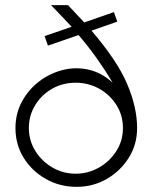

<svg xmlns="http://www.w3.org/2000/svg" viewBox="-20 -720 592 745"><path d="M277 5Q212 5 158 -25.5Q104 -56 72 -107.5Q40 -159 40 -223Q40 -280 65.5 -326.5Q91 -373 132.5 -404.5Q174 -436 224 -448.5Q274 -461 324.5 -449.5Q375 -438 417 -399Q388 -448 356 -493Q324 -538 285 -584L166 -543L153 -580L258 -616Q239 -636 219.5 -657Q200 -678 178 -700H244L307 -633L422 -673L435 -636L335 -601Q434 -486 473 -395Q512 -304 512 -223Q512 -159 479.5 -107.5Q447 -56 394 -25.5Q341 5 277 5ZM274 -46Q321 -46 362.5 -69Q404 -92 430.5 -132.5Q457 -173 457 -223Q457 -273 431.5 -313Q406 -353 364.5 -376Q323 -399 274 -399Q223 -399 182 -375.5Q141 -352 116.5 -312Q92 -272 92 -223Q92 -175 117 -134.5Q142 -94 183.5 -70Q225 -46 274 -46Z"/></svg>

Font: Kulim Park ExtraLight
Style: Regular
Weight: 275
Designer: Noponies / Dale Sattler
Foundry: Noponies
Version: Version 1.000; ttfautohint (v1.8.3)